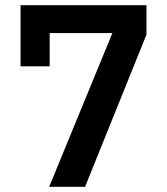

<svg xmlns="http://www.w3.org/2000/svg" viewBox="-20 -718 640 738"><path d="M307 0H169L412 -591H171V-463H59V-698H543V-585Z"/></svg>

Font: IBM Plex Sans SemiBold
Style: Regular
Weight: 600
Designer: Mike Abbink, Paul van der Laan, Pieter van Rosmalen
Foundry: Bold Monday
Version: Version 3.201